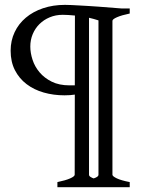

<svg xmlns="http://www.w3.org/2000/svg" viewBox="-20 -650 594 792"><path d="M216.8 122.1V101.1Q250.5 94.2 269.3 85.9Q288.1 77.6 288.1 70.8L288.6 -259.8Q279.8 -258.3 269.5 -257.6Q259.3 -256.8 246.1 -256.8Q200.7 -256.8 160.4 -268.3Q120.1 -279.8 89.6 -303Q59.1 -326.2 41.5 -360.6Q23.9 -395 23.9 -440.9Q23.9 -482.4 40.3 -517.1Q56.6 -551.8 86.4 -576.9Q116.2 -602.1 157.5 -616Q198.7 -629.9 248 -629.9Q258.8 -629.9 274.4 -629.2Q290 -628.4 308.3 -627.4Q326.7 -626.5 346.4 -625.2Q366.2 -624 385.3 -622.6Q430.2 -619.1 480 -615.2H515.1V-594.2Q481.9 -587.4 462.9 -579.1Q443.8 -570.8 443.8 -564V70.8Q443.8 77.1 461.7 85.7Q479.5 94.2 515.1 101.1V122.1ZM288.6 -297.9 289.1 -585.9Q258.8 -588.9 238.8 -588.9Q209.5 -588.9 185.1 -578.6Q160.6 -568.4 142.8 -550.8Q125 -533.2 115 -509.3Q105 -485.4 105 -458Q105 -431.6 114.3 -403.3Q123.5 -375 143.3 -351.6Q163.1 -328.1 193.6 -313Q224.1 -297.9 267.1 -297.9ZM386.2 -565.9Q376.5 -569.3 366.7 -571.8L347.2 -576.7V70.8Q347.2 76.2 354.2 80.3Q361.3 84.5 366.2 85.9Q372.1 84.5 379.2 80.3Q386.2 76.2 386.2 70.8Z"/></svg>

Font: Gentium Plus Am
Style: Regular
Weight: 400
Designer: J. Victor Gaultney, Annie Olsen, Iska Routamaa, Becca Hirsbrunner
Foundry: SIL International
Version: Version 5.000